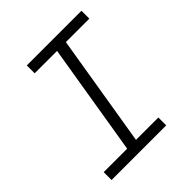

<svg xmlns="http://www.w3.org/2000/svg" viewBox="-200 -868 1001 1001"><g transform="rotate(-45 300.0 -367.5)"><path d="M48 0V-58H221L323 -677H158V-735H561V-677H388L286 -58H451V0Z"/></g></svg>

Font: Iosevka Curly Slab LtExObl
Style: Regular
Weight: 300
Width: 7
Italic angle: -9°
Monospace: yes
Designer: Belleve Invis
Foundry: Belleve Invis
Version: Version 11.1.0; ttfautohint (v1.8.3)